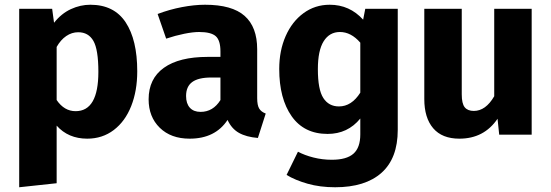

<svg xmlns="http://www.w3.org/2000/svg" viewBox="-20 -568 2324 810"><path d="M559 -267Q559 -185 533.5 -120.5Q508 -56 460 -19.5Q412 17 348 17Q268 17 219 -38V205L61 222V-531H200L208 -472Q239 -511 279 -529.5Q319 -548 361 -548Q461 -548 510 -474Q559 -400 559 -267ZM395 -265Q395 -359 374 -395.5Q353 -432 310 -432Q283 -432 259.5 -416Q236 -400 219 -370V-146Q251 -99 299 -99Q395 -99 395 -265Z M1101 -89 1068 14Q1019 10 988 -7.5Q957 -25 940 -62Q888 17 780 17Q701 17 654 -29Q607 -75 607 -149Q607 -236 671.5 -282Q736 -328 856 -328H910V-351Q910 -398 890 -415.5Q870 -433 820 -433Q794 -433 757 -425.5Q720 -418 681 -405L645 -509Q695 -528 747.5 -538Q800 -548 845 -548Q959 -548 1012 -501Q1065 -454 1065 -360V-154Q1065 -124 1073.5 -110Q1082 -96 1101 -89ZM910 -146V-241H871Q817 -241 791 -222Q765 -203 765 -163Q765 -131 781 -113.5Q797 -96 826 -96Q879 -96 910 -146Z M1658 -531V-20Q1658 100 1589.5 161Q1521 222 1394 222Q1330 222 1277.5 207Q1225 192 1189 170L1237 72Q1265 87 1302.5 96.5Q1340 106 1380 106Q1442 106 1471 80.5Q1500 55 1500 -1V-68Q1447 -3 1362 -3Q1263 -3 1210.5 -77.5Q1158 -152 1158 -277Q1158 -354 1185 -415.5Q1212 -477 1260.5 -512.5Q1309 -548 1371 -548Q1455 -548 1512 -485L1521 -531ZM1500 -177V-388Q1461 -433 1414 -433Q1370 -433 1345.5 -394Q1321 -355 1321 -276Q1321 -190 1344 -154.5Q1367 -119 1410 -119Q1463 -119 1500 -177Z M2086 0 2079 -67Q2022 17 1918 17Q1845 17 1807.5 -27Q1770 -71 1770 -150V-531H1928V-170Q1928 -131 1940.5 -115.5Q1953 -100 1979 -100Q2029 -100 2065 -162V-531H2223V0Z"/></svg>

Font: Fira Sans BGR
Style: Bold
Weight: 700
Designer: bBox Type GmbH & Carrois Corporate GbR & Edenspiekermann AG
Foundry: bBox Type GmbH & Carrois Corporate GbR & Edenspiekermann AG
Version: Version 4.301